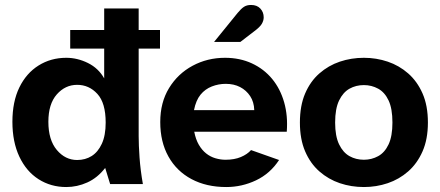

<svg xmlns="http://www.w3.org/2000/svg" viewBox="-20 -742 1775 774"><path d="M247 12Q185 12 135.5 -19.5Q86 -51 58 -110.5Q30 -170 30 -251Q30 -332 58 -389.5Q86 -447 135.5 -478Q185 -509 247 -509Q292 -509 334.5 -488Q377 -467 400 -426V-546H263V-621H400V-708H539V-621H625V-546H539V-193Q539 -158 542.5 -107.5Q546 -57 556 0H424L404 -65Q373 -25 332 -6.5Q291 12 247 12ZM291 -97Q324 -97 349.5 -113Q375 -129 390.5 -162.5Q406 -196 406 -248Q406 -327 372.5 -363.5Q339 -400 291 -400Q243 -400 209 -361.5Q175 -323 175 -251Q175 -178 209 -137.5Q243 -97 291 -97Z M892 12Q812 12 752 -20Q692 -52 659 -111Q626 -170 626 -250Q626 -329 661.5 -387Q697 -445 756.5 -477Q816 -509 887 -509Q947 -509 995.5 -486.5Q1044 -464 1077 -424Q1110 -384 1125.5 -329.5Q1141 -275 1136 -211H763Q769 -180 781.5 -158.5Q794 -137 811 -123.5Q828 -110 848.5 -104Q869 -98 889 -98Q925 -98 951 -109Q977 -120 992 -137L1105 -97Q1069 -42 1012 -15Q955 12 892 12ZM762 -298H1005Q1004 -331 988.5 -354.5Q973 -378 948 -391Q923 -404 890 -404Q861 -404 834 -393.5Q807 -383 788.5 -360.5Q770 -338 762 -298ZM843 -573 938 -690Q952 -707 963.5 -714.5Q975 -722 992 -722Q1016 -722 1029.5 -707.5Q1043 -693 1043 -672Q1043 -659 1035.5 -646Q1028 -633 1005 -616L949 -573Z M1447 12Q1396 12 1350 -3.5Q1304 -19 1267.5 -51Q1231 -83 1210 -132Q1189 -181 1189 -248Q1189 -316 1210 -365Q1231 -414 1267.5 -446Q1304 -478 1350 -493.5Q1396 -509 1447 -509Q1497 -509 1543 -493.5Q1589 -478 1625.5 -446Q1662 -414 1683.5 -365Q1705 -316 1705 -248Q1705 -181 1683.5 -132Q1662 -83 1625.5 -51Q1589 -19 1543 -3.5Q1497 12 1447 12ZM1447 -98Q1478 -98 1504.5 -112.5Q1531 -127 1546.5 -160Q1562 -193 1562 -248Q1562 -304 1546.5 -337Q1531 -370 1504.5 -384.5Q1478 -399 1447 -399Q1415 -399 1389 -384.5Q1363 -370 1347 -337Q1331 -304 1331 -248Q1331 -193 1347 -160Q1363 -127 1389 -112.5Q1415 -98 1447 -98Z"/></svg>

Font: Atkinson Hyperlegible Next
Style: Bold
Weight: 700
Designer: Elliott Scott, Megan Eiswerth, Linus Boman, Theodore Petrosky, Letters from Sweden
Foundry: Applied Design Works, Letters from Sweden
Version: Version 2.001